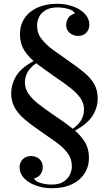

<svg xmlns="http://www.w3.org/2000/svg" viewBox="-20 -802 572 1010"><path d="M278 -782Q313 -782 337 -776Q361 -770 377 -763Q411 -748 430.5 -724.5Q450 -701 450 -672Q450 -648 434.5 -630.5Q419 -613 390 -613Q365 -613 346.5 -629Q328 -645 328 -671Q328 -691 339.5 -708Q351 -725 374 -731Q368 -744 352 -750.5Q336 -757 317.5 -760Q299 -763 283 -763Q243 -763 219 -748Q195 -733 185 -711.5Q175 -690 175 -667Q175 -627 199 -596.5Q223 -566 260 -539Q297 -512 339 -483Q389 -449 424 -419.5Q459 -390 476.5 -358Q494 -326 494 -284Q494 -233 463.5 -188Q433 -143 355 -105L346 -115Q386 -137 404 -165Q422 -193 422 -226Q422 -259 403 -286Q384 -313 350.5 -339.5Q317 -366 272 -396Q217 -434 174.5 -466.5Q132 -499 108.5 -536Q85 -573 85 -622Q85 -670 109 -706Q133 -742 177 -762Q221 -782 278 -782ZM177 -491 187 -479Q148 -458 129.5 -429.5Q111 -401 111 -368Q111 -336 130 -308.5Q149 -281 183 -254.5Q217 -228 261 -198Q317 -161 359 -128Q401 -95 424.5 -58Q448 -21 448 28Q448 75 424 111.5Q400 148 357 168Q314 188 255 188Q221 188 196.5 182Q172 176 156 169Q122 154 102.5 130.5Q83 107 83 78Q83 54 99 36.5Q115 19 143 19Q170 19 187.5 35Q205 51 205 77Q205 97 194 113.5Q183 130 159 137Q165 149 181 156Q197 163 216.5 166Q236 169 251 169Q291 169 314 154Q337 139 347.5 117Q358 95 358 73Q358 33 335 2.5Q312 -28 274 -55Q236 -82 194 -111Q144 -145 109.5 -174.5Q75 -204 57 -236.5Q39 -269 39 -310Q39 -362 68.5 -407.5Q98 -453 177 -491Z"/></svg>

Font: Playfair Display Medium
Style: Regular
Weight: 500
Designer: Claus Eggers Sørensen
Foundry: Claus Eggers Sørensen
Version: Version 1.203